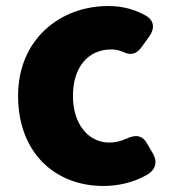

<svg xmlns="http://www.w3.org/2000/svg" viewBox="-20 -563 577 637"><path d="M323 54C368 54 420 44 466 18C498 0 503 -27 487 -54L468 -87C452 -115 429 -117 400 -103C382 -95 363 -90 343 -90C274 -90 222 -150 222 -245C222 -339 271 -399 350 -399C363 -399 375 -396 388 -391C412 -379 432 -382 450 -407L475 -442C494 -468 492 -495 464 -511C429 -531 388 -543 339 -543C180 -543 40 -433 40 -245C40 -56 163 54 323 54Z"/></svg>

Font: コーポレート・ロゴ（ラウンド）ver3 Bold
Style: Regular
Weight: 700
Designer: [KANA_main] LOGOTYPE.JP [Source Han Sans] Ryoko NISHIZUKA 西塚涼子 (kana, bopomofo & ideographs); Paul D. Hunt (Latin, Greek
Version: Version 12.001;FEAKit 1.0